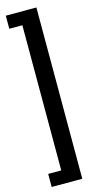

<svg xmlns="http://www.w3.org/2000/svg" viewBox="-146 -856 538 1053"><g transform="rotate(-15 123.0 -329.5)"><path d="M7.8 -816.4Q51.8 -816.4 181.6 -816.4Q181.6 -573.2 181.6 156.2Q138.7 156.2 7.8 156.2Q7.8 153.3 7.8 148.4Q7.8 135.7 7.8 109.4Q7.8 102.5 7.8 82Q26.4 82 82 82Q82 -124 82 -742.2Q63.5 -742.2 7.8 -742.2Q7.8 -760.7 7.8 -816.4Z"/></g></svg>

Font: Noto Sans Hebrew DECATHLON 
Style: Regular
Weight: 400
Designer: Monotype Design team
Version: Version 1.03 uh